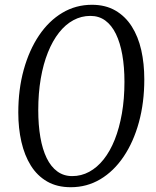

<svg xmlns="http://www.w3.org/2000/svg" viewBox="-20 -773 654 803"><path d="M276 10Q218.5 10 177 -14Q135.5 -38 109 -80.5Q82.5 -123 69.5 -179.8Q56.5 -236.5 56.5 -302Q56.5 -399 79.2 -481.2Q102 -563.5 143.2 -624.8Q184.5 -686 240.8 -719.5Q297 -753 364.5 -753Q421 -753 462.5 -729Q504 -705 531 -662.5Q558 -620 570.8 -563.5Q583.5 -507 583.5 -441Q583.5 -344 561 -261.8Q538.5 -179.5 497.2 -118.2Q456 -57 399.8 -23.5Q343.5 10 276 10ZM282 -36.5Q320 -36.5 353.2 -54.5Q386.5 -72.5 413.5 -106.5Q440.5 -140.5 459.8 -188.8Q479 -237 489.8 -298.2Q500.5 -359.5 500.5 -430.5Q500.5 -493 491.5 -543.8Q482.5 -594.5 464.8 -631Q447 -667.5 420.5 -687Q394 -706.5 358 -706.5Q320 -706.5 286.8 -688.5Q253.5 -670.5 226.8 -636.5Q200 -602.5 180.5 -554Q161 -505.5 150.5 -444.5Q140 -383.5 140 -312.5Q140 -250 148.8 -199.2Q157.5 -148.5 175.2 -112Q193 -75.5 219.8 -56Q246.5 -36.5 282 -36.5Z"/></svg>

Font: Merriweather 24pt SemiCondensed Light
Style: Italic
Weight: 300
Width: 4
Italic angle: -7.8°
Designer: Eben Sorkin
Foundry: Eben Sorkin
Version: Version 2.101